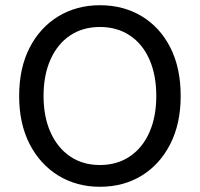

<svg xmlns="http://www.w3.org/2000/svg" viewBox="-20 -705 765 735"><path d="M362.5 10Q273.3 10 203.3 -32.9Q133.3 -75.8 93.3 -153.8Q53.3 -231.7 53.3 -337.5Q53.3 -444.2 93.3 -522.1Q133.3 -600 203.3 -642.5Q273.3 -685 362.5 -685Q452.5 -685 522.5 -642.9Q592.5 -600.8 632.1 -522.9Q671.7 -445 671.7 -337.5Q671.7 -231.7 631.7 -153.3Q591.7 -75 522.1 -32.5Q452.5 10 362.5 10ZM362.5 -73.3Q428.3 -73.3 477.1 -106.3Q525.8 -139.2 552.1 -198.8Q578.3 -258.3 578.3 -337.5Q578.3 -417.5 552.1 -477.1Q525.8 -536.7 477.1 -569.2Q428.3 -601.7 362.5 -601.7Q296.7 -601.7 248.3 -569.2Q200 -536.7 173.3 -477.1Q146.7 -417.5 146.7 -337.5Q146.7 -258.3 173.3 -198.8Q200 -139.2 248.3 -106.3Q296.7 -73.3 362.5 -73.3Z"/></svg>

Font: Funnel Sans Light
Style: Regular
Weight: 400
Version: Version 1.000